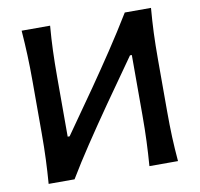

<svg xmlns="http://www.w3.org/2000/svg" viewBox="-79 -796 916 880"><g transform="rotate(-10 378.5 -356.5)"><path d="M77.5 0Q82 -58.5 84.2 -113.2Q86.5 -168 86.5 -234.5V-474.5Q86.5 -542.5 84.2 -598Q82 -653.5 77.5 -713H210Q205 -653.5 203 -597.8Q201 -542 201 -474V-198H210L351 -399Q403 -474 454.8 -551.8Q506.5 -629.5 557.5 -713H679.5Q674.5 -653.5 672.2 -598Q670 -542.5 670 -474.5V-234.5Q670 -168 672.2 -113.2Q674.5 -58.5 679.5 0H546.5Q551 -59 553.2 -113.8Q555.5 -168.5 555.5 -235V-515.5H547L405.5 -314.5Q341.5 -222.5 290.8 -146.2Q240 -70 198 0Z"/></g></svg>

Font: Commissioner Flair Medium
Style: Regular
Weight: 500
Designer: Kostas Bartsokas
Foundry: Kostas Bartsokas
Version: Version 1.000; ttfautohint (v1.8.3)